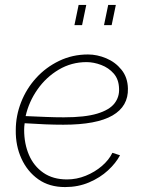

<svg xmlns="http://www.w3.org/2000/svg" viewBox="-20 -749 582 779"><path d="M244 10Q180 10 135.5 -21.5Q91 -53 67 -105.5Q43 -158 44 -221Q44 -279 65.5 -334Q87 -389 126.5 -432.5Q166 -476 220 -502Q274 -528 337 -528Q374 -528 411 -512.5Q448 -497 473 -466Q498 -435 499 -390Q501 -318 436.5 -280.5Q372 -243 237 -243Q202 -243 164 -244.5Q126 -246 80 -249Q78 -235 78 -222Q78 -166 97.5 -120.5Q117 -75 156 -48Q195 -21 252 -21Q291 -21 328 -36Q365 -51 393.5 -75.5Q422 -100 436 -129L467 -119Q450 -87 418 -57.5Q386 -28 341.5 -9Q297 10 244 10ZM331 -497Q270 -497 218.5 -466.5Q167 -436 132 -386Q97 -336 84 -278Q130 -276 167 -274.5Q204 -273 239 -273Q325 -273 374.5 -288Q424 -303 444.5 -329.5Q465 -356 463 -390Q462 -427 441.5 -450.5Q421 -474 390.5 -485.5Q360 -497 331 -497ZM282 -647 299 -729H330L313 -647ZM402 -647 419 -729H450L433 -647Z"/></svg>

Font: Raleway ExtraLight
Style: Italic
Weight: 200
Italic angle: -12°
Designer: Matt McInerney, Pablo Impallari, Rodrigo Fuenzalida
Foundry: Matt McInerney, Pablo Impallari, Rodrigo Fuenzalida
Version: Version 4.026